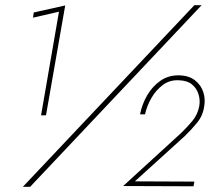

<svg xmlns="http://www.w3.org/2000/svg" viewBox="-20 -719 835 739"><path d="M728 -699 68 0H96L756 -699ZM107 -651 207 -674 138 -275H157L231 -698L110 -671ZM454 -3 725 -2 728 -20 499 -21 691 -195Q716 -219 738.5 -246.5Q761 -274 766 -310Q771 -338 762.5 -364.5Q754 -391 731 -409.5Q708 -428 670 -429Q629 -430 598 -408.5Q567 -387 547 -353Q527 -319 519 -279H538Q546 -313 563.5 -343Q581 -373 607.5 -392.5Q634 -412 669 -410Q701 -409 719 -394Q737 -379 744 -356.5Q751 -334 747 -311Q741 -278 720 -253Q699 -228 676 -206Z"/></svg>

Font: Jost ExtraLight
Style: Italic
Weight: 250
Italic angle: -5°
Version: Version 3.710